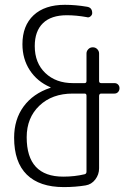

<svg xmlns="http://www.w3.org/2000/svg" viewBox="-20 -760 540 790"><path d="M279.3 -375Q194.3 -375 142.1 -325.2Q89.8 -275.4 89.8 -195.3Q89.8 -33.2 240.2 -33.2Q287.1 -33.2 328.1 -43Q335.9 -44.9 335.9 -53.7V-366.2Q335.9 -375 328.1 -375ZM242.2 9.8Q142.6 9.8 90.3 -41.5Q38.1 -92.8 38.1 -193.4Q38.1 -268.6 77.1 -321.8Q116.2 -375 186.5 -398.4Q187.5 -398.4 188.5 -400.4Q188.5 -401.4 186.5 -401.4Q132.8 -424.8 102.5 -471.2Q72.3 -517.6 72.3 -578.1Q72.3 -654.3 118.2 -697.3Q164.1 -740.2 247.1 -740.2Q291 -740.2 336.9 -732.4Q359.4 -729.5 359.4 -706.1Q359.4 -698.2 352.1 -692.4Q344.7 -686.5 336.9 -689.5Q293.9 -697.3 254.9 -697.3Q190.4 -697.3 156.7 -664.6Q123 -631.8 123 -570.3Q123 -501 166.5 -459.5Q210 -418 280.3 -418H328.1Q335.9 -418 335.9 -426.8V-540Q335.9 -549.8 343.3 -557.6Q350.6 -565.4 361.8 -565.4Q373 -565.4 380.4 -557.6Q387.7 -549.8 387.7 -540V-426.8Q387.7 -418 396.5 -418H451.2Q460 -418 465.8 -412.1Q471.7 -406.2 471.7 -397Q471.7 -387.7 465.8 -381.3Q460 -375 451.2 -375H396.5Q388.7 -375 387.7 -366.2V-67.4Q387.7 -42 372.1 -21.5Q356.4 -1 332 2.9Q290 9.8 242.2 9.8Z"/></svg>

Font: Rounded-X Mgen+ 1mn light
Style: Regular
Weight: 200
Designer: [Source Han Sans]
Ryoko NISHIZUKA  (kana & ideographs); Paul D. Hunt (Latin, Greek & Cyrillic); Wenlong ZHANG  (bopomofo
Version: Version 1.059.20150602